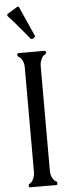

<svg xmlns="http://www.w3.org/2000/svg" viewBox="-68 -1107 429 1140"><g transform="rotate(-5 146.5 -537.5)"><path d="M90.8 -1072.3 169.4 -896Q172.9 -891.1 169.9 -888.2Q152.3 -869.1 142.6 -880.4Q49.8 -993.2 20.5 -1022.5Q15.1 -1029.8 20.5 -1037.6L78.1 -1072.3Q84.5 -1077.6 90.8 -1072.3ZM62.5 -799.8H220.7Q227.1 -799.8 227.1 -791.3Q227.1 -782.7 224.9 -781Q222.7 -779.3 218.8 -777.6Q214.8 -775.9 208.7 -769.8Q202.6 -763.7 195.8 -747.3Q189 -731 189 -714.4V-85.4Q189 -49.8 212.4 -26.4Q214.4 -24.4 220.7 -21.5Q227.1 -18.6 227.1 -9.3Q227.1 0 220.7 0H62.5Q56.2 0 56.2 -8.5Q56.2 -17.1 58.3 -18.8Q60.5 -20.5 64.5 -22.2Q68.4 -23.9 74.5 -30Q80.6 -36.1 87.4 -52.5Q94.2 -68.8 94.2 -85.4V-714.4Q94.2 -750 70.8 -773.4Q68.8 -775.4 62.5 -778.3Q56.2 -781.2 56.2 -790.5Q56.2 -799.8 62.5 -799.8Z"/></g></svg>

Font: Della Respira
Style: Regular
Weight: 500
Version: Version 0.201